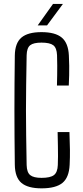

<svg xmlns="http://www.w3.org/2000/svg" viewBox="-20 -972 429 998"><path d="M196 7Q125 7 91.5 -21.2Q58 -49.5 57 -115.5Q56 -193.5 55.5 -263.2Q55 -333 55 -399.8Q55 -466.5 55.5 -536Q56 -605.5 57 -683.5Q58 -748.5 91.5 -776.8Q125 -805 195.5 -805Q267.5 -805 301.2 -776.5Q335 -748 338 -683.5Q339.5 -655 339.8 -630.2Q340 -605.5 339.5 -580.8Q339 -556 337.5 -527.5H276Q277 -556.5 277.2 -581.2Q277.5 -606 277.5 -631Q277.5 -656 276.5 -685Q275 -723 257 -736.8Q239 -750.5 195.5 -750.5Q154 -750.5 136.8 -736.8Q119.5 -723 118.5 -685Q117 -600.5 116 -531.8Q115 -463 115 -399.5Q115 -336 116 -267.5Q117 -199 118.5 -114Q119.5 -76 137 -61.8Q154.5 -47.5 196 -47.5Q241.5 -47.5 260.2 -61.8Q279 -76 280.5 -114Q281.5 -137 281.5 -160.2Q281.5 -183.5 281 -213.5Q280.5 -243.5 279.5 -285.5H341Q343 -231.5 343.5 -193.2Q344 -155 342 -115.5Q339 -49.5 304.5 -21.2Q270 7 196 7ZM176 -840 255.5 -951.5H307L224.5 -840Z"/></svg>

Font: Big Shoulders Text Thin Light
Style: Regular
Weight: 300
Version: Version 2.002